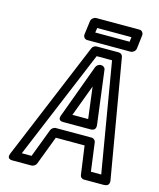

<svg xmlns="http://www.w3.org/2000/svg" viewBox="-124 -912 847 1025"><g transform="rotate(15 299.0 -400.0)"><path d="M487 -775 484 -749H294L298 -775ZM540 -800C541 -811 533 -825 518 -825H279C268 -825 253 -815 251 -800L241 -724C240 -713 248 -699 263 -699H503C514 -699 529 -709 531 -724ZM252 -243H403C407 -243 435 -242 431 -274L393 -570C392 -581 381 -589 371 -589H368C356 -589 345 -580 341 -570L232 -274C231 -270 219 -243 252 -243ZM290 -293 355 -467 377 -293ZM464 -25 443 -183C441 -194 431 -202 421 -202H223C211 -202 200 -193 196 -183L136 -25H82L334 -629H419L521 -25ZM417 6C418 16 427 25 439 25H549C584 25 577 -5 577 -7L465 -661C463 -671 454 -679 443 -679H321C310 -679 299 -672 295 -661L23 -7C9 26 41 25 43 25H149C159 25 172 17 176 6L236 -152H395Z"/></g></svg>

Font: Falling Sky
Style: CondOuObl
Weight: 400
Designer: Paul D. Hunt
Foundry: Adobe Systems Incorporated
Version: Version 1.02